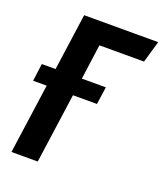

<svg xmlns="http://www.w3.org/2000/svg" viewBox="-129 -778 739 865"><g transform="rotate(20 240.0 -345.5)"><path d="M450 -587H236L213 -419H328L316 -335H201L154 0H28L75 -335H10L21 -419H87L125 -691H480Z"/></g></svg>

Font: Fira Sans Extra Condensed Medium
Style: Italic
Weight: 500
Width: 3
Italic angle: -8°
Designer: Carrois Corporate & Edenspiekermann AG
Foundry: Carrois Corporate GbR & Edenspiekermann AG
Version: Version 4.203